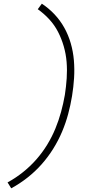

<svg xmlns="http://www.w3.org/2000/svg" viewBox="-20 -861 540 1042"><path d="M41 161 21 129Q65 105 104.5 73.5Q144 42 177 4.5Q210 -33 236 -75.5Q262 -118 280.5 -163Q299 -208 311.5 -254Q324 -300 332 -346Q339 -391 342 -436Q345 -481 341.5 -524.5Q338 -568 326 -609.5Q314 -651 295 -688Q276 -725 247.5 -756Q219 -787 185 -811L207 -841Q245 -816 276 -783Q307 -750 329 -710.5Q351 -671 364 -626Q377 -581 381 -533.5Q385 -486 382 -437.5Q379 -389 371 -340Q363 -291 350 -242.5Q337 -194 317 -146.5Q297 -99 269 -54Q241 -9 206 30.5Q171 70 129 103Q87 136 41 161Z"/></svg>

Font: Iosevka Curly Slab Extralight
Style: Italic
Weight: 200
Italic angle: -9°
Monospace: yes
Designer: Belleve Invis
Foundry: Belleve Invis
Version: Version 22.1.2; ttfautohint (v1.8.4)